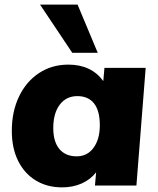

<svg xmlns="http://www.w3.org/2000/svg" viewBox="-20 -801 683 829"><path d="M609 -508 569 0H390L395 -57Q371 -26 333 -9Q295 8 248 8Q184 8 135 -21.5Q86 -51 58.5 -106Q31 -161 31 -236Q31 -319 62 -384Q93 -449 148.5 -485.5Q204 -522 275 -522Q374 -522 426 -451L431 -508ZM411 -260Q411 -323 386 -354.5Q361 -386 314 -386Q266 -386 238 -349Q210 -312 210 -248Q210 -189 236.5 -157.5Q263 -126 311 -126Q357 -126 384 -163Q411 -200 411 -260ZM153 -781H315L402 -573H292Z"/></svg>

Font: Muli Black
Style: Italic
Weight: 900
Italic angle: -4.541°
Designer: Vernon Adams
Foundry: Vernon Adams
Version: Version 2.001